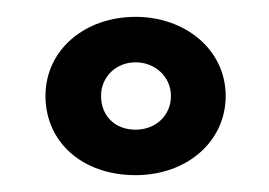

<svg xmlns="http://www.w3.org/2000/svg" viewBox="-20 -492 320 228"><path d="M100 -378C100 -401 118 -418 141 -418C164 -418 183 -401 183 -378C183 -355 165 -338 141 -338C116 -338 100 -355 100 -378ZM34 -378C34 -324 77 -284 141 -284C202 -284 248 -324 248 -378C248 -433 200 -472 141 -472C81 -472 34 -433 34 -378Z"/></svg>

Font: Hussar Tani
Style: Bold
Weight: 700
Foundry: Cannot Into Space Fonts
Version: Version 0.92